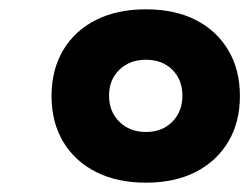

<svg xmlns="http://www.w3.org/2000/svg" viewBox="-20 -690 535 412"><path d="M293 -298Q231.4 -298 186 -321Q140.6 -344 115.6 -385.8Q90.6 -427.6 90.6 -484Q90.6 -540.4 115.6 -582.4Q140.6 -624.4 186 -647.2Q231.4 -670 293 -670Q355 -670 399.9 -647.2Q444.8 -624.4 469.8 -582.4Q494.8 -540.4 494.8 -484Q494.8 -427.6 469.8 -385.8Q444.8 -344 399.9 -321Q355 -298 293 -298ZM293 -406.8Q328 -406.8 349.7 -428.7Q371.4 -450.6 371.4 -484.6Q371.4 -519 349.7 -540.4Q328 -561.8 293 -561.8Q258.4 -561.8 236.2 -540.4Q214 -519 214 -484.6Q214 -450.6 236.2 -428.7Q258.4 -406.8 293 -406.8Z"/></svg>

Font: Work Sans
Style: Italic
Weight: 400
Italic angle: -13°
Designer: Wei Huang
Foundry: Wei Huang
Version: Version 2.012